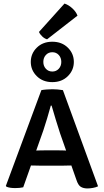

<svg xmlns="http://www.w3.org/2000/svg" viewBox="-20 -1052 584 1079"><path d="M206.5 -121Q200.5 -121 182.8 -121.5Q165 -122 154 -122L110.5 0.5Q92 5 65.5 5Q35 5 16.5 -2.5L13 -7.5L212.5 -545.5Q225.5 -548 243.5 -549.2Q261.5 -550.5 275 -550.5Q287 -550.5 303.5 -549.2Q320 -548 333.5 -545.5L531 -5Q519 1 502 4Q485 7 471 7Q449.5 7 434.5 -1.8Q419.5 -10.5 409.5 -41L381 -122Q371 -122 354 -121.5Q337 -121 331 -121ZM224 -320.5 183.5 -206Q194 -206.5 208.2 -206.8Q222.5 -207 228 -207H312Q317.5 -207 329.8 -206.8Q342 -206.5 351.5 -206L318 -301.5Q307 -334 293.5 -379.2Q280 -424.5 270 -458.5H265.5Q256.5 -426 244.8 -386.5Q233 -347 224 -320.5ZM153 -704Q153 -751 186.8 -784.2Q220.5 -817.5 274 -817.5Q327.5 -817.5 361.2 -784.2Q395 -751 395 -704Q395 -657.5 361.2 -624Q327.5 -590.5 274 -590.5Q220.5 -590.5 186.8 -624Q153 -657.5 153 -704ZM223.5 -704Q223.5 -681 237.8 -665.5Q252 -650 274 -650Q296 -650 310.2 -665.5Q324.5 -681 324.5 -704Q324.5 -727.5 310.2 -743Q296 -758.5 274 -758.5Q252 -758.5 237.8 -743Q223.5 -727.5 223.5 -704ZM342.5 -1032Q365.5 -1024.5 386.5 -1005.2Q407.5 -986 415.5 -964L244.5 -831Q230.5 -835 217.8 -846.8Q205 -858.5 199 -872.5Z"/></svg>

Font: Signika SC
Style: Regular
Weight: 400
Designer: Anna Giedryś
Foundry: Anna Giedryś
Version: Version 2.000; ttfautohint (v1.8.3) -l 8 -r 50 -G 200 -x 9 -